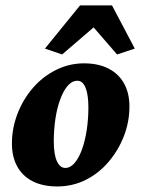

<svg xmlns="http://www.w3.org/2000/svg" viewBox="-20 -671 515 699"><path d="M188.5 7.8Q135.7 7.8 98.6 -11.2Q61.5 -30.3 42.5 -65.4Q23.4 -100.6 23.4 -148.4Q23.4 -204.1 43.5 -256.3Q63.5 -308.6 99.1 -350.1Q134.8 -391.6 183.1 -416Q231.4 -440.4 286.1 -440.4Q337.9 -440.4 375 -421.4Q412.1 -402.3 431.6 -367.2Q451.2 -332 451.2 -283.2Q451.2 -227.5 431.2 -175.8Q411.1 -124 375.5 -82Q339.8 -40 292 -16.1Q244.1 7.8 188.5 7.8ZM217.8 -59.6Q236.3 -59.6 252 -78.1Q267.6 -96.7 278.8 -127.9Q290 -159.2 295.9 -198.7Q301.8 -238.3 301.8 -280.3Q301.8 -326.2 291.5 -351.6Q281.2 -377 261.7 -377Q242.2 -377 226.6 -358.9Q210.9 -340.8 199.2 -309.1Q187.5 -277.3 181.6 -237.8Q175.8 -198.2 175.8 -156.2Q175.8 -109.4 187 -84.5Q198.2 -59.6 217.8 -59.6ZM470.7 -494.1 406.2 -472.7 293 -603.5H358.4L206.1 -472.7L143.6 -494.1L271.5 -651.4H387.7Z"/></svg>

Font: Crimson Pro ExtraBold
Style: Italic
Weight: 800
Italic angle: -12°
Designer: Jacques Le Bailly
Foundry: Baron von Fonthausen
Version: Version 1.003